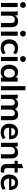

<svg xmlns="http://www.w3.org/2000/svg" viewBox="2473 -3265 800 5786"><g transform="rotate(90 2873.0 -372.0)"><path d="M68 0V-505H192V0ZM113 -578Q148 -571 178 -592Q208 -613 216 -648Q223 -683 202 -713Q181 -743 146 -750Q111 -757 81 -736.5Q51 -716 44 -680Q37 -645 57 -615Q77 -585 113 -578Z M618 -518Q799 -518 799 -310V0H674V-304Q674 -363 651 -392Q629 -419 580 -419Q523 -419 488 -383Q453 -345 453 -286V0H329V-362Q329 -402 327 -437.5Q325 -473 321 -505H438L447 -422Q471 -467 518 -493Q561 -518 618 -518Z M932 0V-505H1056V0ZM977 -578Q1012 -571 1042 -592Q1072 -613 1080 -648Q1087 -683 1066 -713Q1045 -743 1010 -750Q975 -757 945 -736.5Q915 -716 908 -680Q901 -645 921 -615Q941 -585 977 -578Z M1422 8Q1344 8 1285 -24Q1229 -54 1196 -115Q1165 -173 1165 -252Q1165 -331 1198 -391Q1229 -450 1290 -485Q1349 -518 1427 -518Q1479 -518 1532 -501Q1582 -485 1612 -454L1577 -366Q1544 -393 1509 -406Q1474 -419 1438 -419Q1370 -419 1332 -377Q1294 -333 1294 -254Q1294 -175 1332 -132Q1370 -90 1438 -90Q1472 -90 1509 -104Q1544 -117 1577 -144L1612 -56Q1580 -25 1529 -9Q1476 8 1422 8Z M1696 0V-505H1820V0ZM1741 -578Q1776 -571 1806 -592Q1836 -613 1844 -648Q1851 -683 1830 -713Q1809 -743 1774 -750Q1739 -757 1709 -736.5Q1679 -716 1672 -680Q1665 -645 1685 -615Q1705 -585 1741 -578Z M2440 -505V0H2317V-81Q2294 -38 2251 -16Q2208 8 2153 8Q2088 8 2036 -24Q1986 -55 1957 -115Q1929 -172 1929 -252Q1929 -328 1958 -391Q1986 -451 2037 -485Q2088 -518 2153 -518Q2207 -518 2251 -495Q2295 -471 2317 -429V-505ZM2187 -90Q2249 -90 2283 -133Q2317 -176 2317 -254Q2317 -334 2283 -377Q2249 -420 2186 -420Q2125 -420 2090 -376Q2055 -330 2055 -252Q2055 -175 2090 -132Q2125 -90 2187 -90Z M2576 0V-736H2700V0Z M3433 -518Q3519 -518 3561 -467Q3603 -415 3603 -310V0H3478V-306Q3478 -367 3459 -393Q3439 -419 3394 -419Q3342 -419 3313 -383Q3283 -346 3283 -282V0H3158V-306Q3158 -364 3138 -392Q3117 -419 3073 -419Q3021 -419 2991 -383Q2961 -346 2961 -282V0H2837V-362Q2837 -402 2835 -437.5Q2833 -473 2829 -505H2946L2955 -425Q2978 -470 3019 -494Q3060 -518 3114 -518Q3231 -518 3265 -422Q3289 -468 3334 -493Q3377 -518 3433 -518Z M4178 -246H3830Q3835 -163 3871 -127Q3907 -88 3979 -88Q4063 -88 4133 -142L4169 -56Q4151 -42 4129 -30Q4107 -18 4081 -10Q4029 8 3974 8Q3849 8 3779 -62Q3708 -133 3708 -254Q3708 -332 3739 -391Q3770 -450 3826 -485Q3882 -518 3953 -518Q4057 -518 4118 -451Q4178 -384 4178 -265ZM3956 -428Q3907 -428 3875 -399Q3843 -369 3834 -313H4069Q4063 -371 4035 -399Q4006 -428 3956 -428Z M4573 -518Q4754 -518 4754 -310V0H4629V-304Q4629 -363 4606 -392Q4584 -419 4535 -419Q4478 -419 4443 -383Q4408 -345 4408 -286V0H4284V-362Q4284 -402 4282 -437.5Q4280 -473 4276 -505H4393L4402 -422Q4426 -467 4473 -493Q4516 -518 4573 -518Z M5046 -411V-185Q5046 -96 5129 -96Q5150 -96 5179 -104V-5Q5146 7 5099 7Q5014 7 4967 -41Q4921 -88 4921 -179V-411H4824V-505H4921V-628L5046 -670V-505H5180V-411Z M5708 -246H5360Q5365 -163 5401 -127Q5437 -88 5509 -88Q5593 -88 5663 -142L5699 -56Q5681 -42 5659 -30Q5637 -18 5611 -10Q5559 8 5504 8Q5379 8 5309 -62Q5238 -133 5238 -254Q5238 -332 5269 -391Q5300 -450 5356 -485Q5412 -518 5483 -518Q5587 -518 5648 -451Q5708 -384 5708 -265ZM5486 -428Q5437 -428 5405 -399Q5373 -369 5364 -313H5599Q5593 -371 5565 -399Q5536 -428 5486 -428Z"/></g></svg>

Font: PRinguin Sans
Style: Bold
Weight: 700
Designer: Vernon Adams
Foundry: Vernon Adams
Version: ""